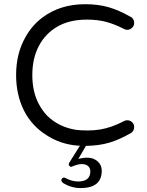

<svg xmlns="http://www.w3.org/2000/svg" viewBox="-20 -707 719 937"><path d="M373 210.9Q476.6 210.9 476.6 126Q476.6 98.6 457 81.1Q436.5 62.5 406.2 62.5Q390.6 62.5 376 65.4L362.3 68.4L399.4 4.9Q463.9 3.9 513.2 -10.7Q562.5 -25.4 615.2 -55.7Q621.1 -58.6 625 -62.5Q634.8 -72.3 634.8 -87.9Q634.8 -100.6 625 -110.4Q615.2 -120.1 600.6 -120.1Q591.8 -120.1 585.9 -116.2Q523.4 -84 469.7 -75.2Q439.5 -70.3 408.2 -70.3Q377 -70.3 351.6 -73.2Q266.6 -86.9 210.9 -141.6Q185.5 -168 168 -202.1Q137.7 -260.7 137.7 -340.8Q137.7 -420.9 168.9 -481.4Q200.2 -542 259.3 -576.7Q318.4 -611.3 404.3 -611.3Q457 -611.3 498.5 -600.1Q540 -588.9 585.9 -565.4Q591.8 -561.5 600.6 -561.5Q615.2 -561.5 625 -571.8Q634.8 -582 634.8 -593.8Q634.8 -605.5 631.3 -610.8Q627.9 -616.2 625 -620.1Q622.1 -623 615.2 -626Q560.5 -657.2 509.8 -671.9Q459 -686.5 395.5 -686.5Q273.4 -686.5 186.5 -621.1Q135.7 -583 103.5 -524.4Q58.6 -445.3 58.6 -340.8Q58.6 -245.1 96.7 -168Q134.8 -92.8 206.1 -47.9Q274.4 -2.9 360.4 3.9H370.1L319.3 85Q315.4 90.8 315.4 94.7Q315.4 98.6 316.4 99.6Q317.4 101.6 320.3 104.5Q323.2 107.4 328.1 107.4L335 104.5Q360.4 93.8 378.9 93.8Q400.4 93.8 410.6 104Q420.9 114.3 420.9 128.9Q420.9 151.4 408.2 164.1Q393.6 178.7 360.4 178.7Q332 178.7 299.8 162.1Q296.9 160.2 293 159.2Q287.1 159.2 283.2 163.6Q279.3 168 279.3 172.9Q279.3 178.7 288.1 186.5Q329.1 210.9 373 210.9Z"/></svg>

Font: FakePearl
Style: Light
Weight: 350
Version: Version 1.2